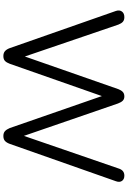

<svg xmlns="http://www.w3.org/2000/svg" viewBox="171 -923 759 1141"><g transform="rotate(90 550.5 -352.5)"><path d="M313 7Q295 7 284 -2.5Q273 -12 266 -31L45 -662Q38 -683 48.5 -697.5Q59 -712 82 -712Q99 -712 109 -703.5Q119 -695 126 -677L333 -70H298L509 -674Q516 -693 526 -702.5Q536 -712 553 -712Q569 -712 578.5 -702.5Q588 -693 595 -674L803 -70H772L981 -677Q986 -694 996.5 -703Q1007 -712 1024 -712Q1045 -712 1055 -698Q1065 -684 1057 -662L835 -31Q828 -12 817.5 -2.5Q807 7 788 7Q770 7 759.5 -2.5Q749 -12 741 -31L540 -610H562L359 -31Q352 -12 342 -2.5Q332 7 313 7Z"/></g></svg>

Font: Nunito
Style: Regular
Weight: 400
Designer: Vernon Adams
Foundry: Vernon Adams
Version: Version 3.602